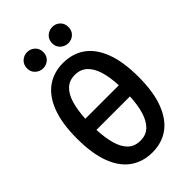

<svg xmlns="http://www.w3.org/2000/svg" viewBox="-269 -991 1098 1098"><g transform="rotate(-45 280.0 -441.5)"><path d="M281 15Q205 15 148.5 -24.5Q92 -64 61.5 -144.5Q31 -225 31 -347Q31 -469 62 -549.5Q93 -630 149 -669.5Q205 -709 280 -709Q357 -709 413 -669.5Q469 -630 499.5 -549.5Q530 -469 530 -347Q530 -225 499 -144.5Q468 -64 412.5 -24.5Q357 15 281 15ZM280 -81Q325 -81 353.5 -108Q382 -135 397.5 -185Q413 -235 416 -303H145Q148 -235 162.5 -185Q177 -135 205.5 -108Q234 -81 280 -81ZM145 -393H416Q413 -462 398 -510.5Q383 -559 354 -586Q325 -613 280 -613Q235 -613 206.5 -586Q178 -559 163.5 -510Q149 -461 145 -393ZM383 -767Q356 -767 336 -785Q316 -803 316 -832Q316 -862 336 -880Q356 -898 383 -898Q410 -898 429 -880Q448 -862 448 -832Q448 -803 429 -785Q410 -767 383 -767ZM179 -767Q153 -767 133 -785Q113 -803 113 -832Q113 -862 133 -880Q153 -898 179 -898Q206 -898 225.5 -880Q245 -862 245 -832Q245 -803 225.5 -785Q206 -767 179 -767Z"/></g></svg>

Font: Ubuntu Sans Mono Medium
Style: Regular
Weight: 500
Monospace: yes
Designer: Dalton Maag Ltd
Foundry: Dalton Maag Ltd
Version: Version 1.006